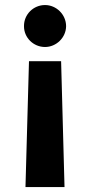

<svg xmlns="http://www.w3.org/2000/svg" viewBox="-20 -573 365 777"><path d="M241.1 183.9 227.3 -325.3H97.3L83.1 183.9ZM77.1 -467.3C76.7 -420.8 115.1 -382.8 162.3 -382.8C207.7 -382.8 247.2 -420.8 247.5 -467.3C247.2 -514.6 207.7 -552.6 162.3 -552.6C115.1 -552.6 76.7 -514.6 77.1 -467.3Z"/></svg>

Font: Magic Ui Pro
Style: Bold
Weight: 700
Designer: Stefan Endress, Andreas Faust
Version: Version 1.000;FEAKit 1.0